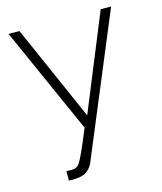

<svg xmlns="http://www.w3.org/2000/svg" viewBox="-111 -602 763 906"><g transform="rotate(-15 270.0 -148.5)"><path d="M113 176Q129 177 141.5 176.5Q154 176 160 172Q169 170 178 156.5Q187 143 203.5 107Q220 71 249 0L17 -520H70L276 -53L467 -520H518L233 164Q224 187 205 203Q186 219 155 221Q146 222 135.5 222.5Q125 223 113 222Z"/></g></svg>

Font: Raleway Light
Style: Regular
Weight: 300
Designer: Matt McInerney, Pablo Impallari, Rodrigo Fuenzalida
Foundry: Matt McInerney, Pablo Impallari, Rodrigo Fuenzalida
Version: Version 4.026